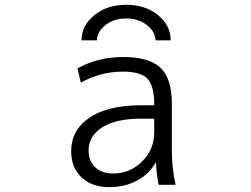

<svg xmlns="http://www.w3.org/2000/svg" viewBox="-20 -767 1040 797"><path d="M381.8 -599.6H318.4Q318.4 -660.2 371.1 -703.6Q423.8 -747.1 503.9 -747.1Q584 -747.1 636.2 -704.1Q688.5 -661.1 688.5 -599.6H626Q624 -636.7 588.9 -663.6Q553.7 -690.4 503.4 -690.4Q453.1 -690.4 418.5 -663.6Q383.8 -636.7 381.8 -599.6ZM490.2 -530.3Q599.6 -530.3 646.5 -485.4Q693.4 -440.4 693.4 -336.9V-139.6Q693.4 -68.4 709 0H638.7Q628.9 -43.9 627.9 -91.8H626Q598.6 -43.9 548.3 -17.1Q498 9.8 433.6 9.8Q361.3 9.8 318.4 -30.8Q275.4 -71.3 275.4 -139.6Q275.4 -226.6 351.1 -278.3Q426.8 -330.1 566.4 -330.1H620.1V-335Q620.1 -411.1 591.8 -440.4Q563.5 -469.7 490.2 -469.7Q396.5 -469.7 315.4 -423.8L301.8 -483.4Q387.7 -530.3 490.2 -530.3ZM347.7 -142.6Q347.7 -97.7 375.5 -72.3Q403.3 -46.9 450.2 -46.9Q519.5 -46.9 569.8 -96.7Q620.1 -146.5 620.1 -217.8V-274.4H566.4Q460.9 -274.4 404.3 -238.3Q347.7 -202.1 347.7 -142.6Z"/></svg>

Font: GenEi Gothic M SemiLight
Style: Regular
Weight: 350
Designer: o_tamon (Modified); [Source Han Sans]
Ryoko NISHIZUKA  (kana & ideographs); Paul D. Hunt (Latin, Greek & Cyrillic); Wenl
Version: Version 1.1a;Original Version 1.004